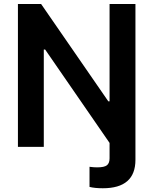

<svg xmlns="http://www.w3.org/2000/svg" viewBox="-20 -748 781 978"><path d="M436 204.1V101.6Q457 104.5 474.6 104.5Q511.2 104.5 524.7 93.8Q538.1 83 538.1 58.6V-20L210 -495.6H203.1V0H71.3V-727.5H189.5L531.7 -231.9H538.1V-727.5H669.9V65.9Q669.9 210.9 503.9 210.9Q462.9 210.9 436 204.1Z"/></svg>

Font: Inter Semi Bold
Style: Regular
Weight: 600
Designer: Rasmus Andersson
Foundry: rsms
Version: Version 4.000;git-e0f93cc